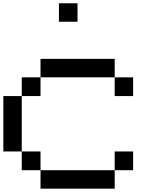

<svg xmlns="http://www.w3.org/2000/svg" viewBox="-20 -1130 929 1150"><path d="M222.7 0Q222.7 -27.3 222.7 -110.4Q250 -110.4 333 -110.4Q417 -110.4 667 -110.4Q667 -83 667 0Q555.7 0 222.7 0ZM110.4 -110.4Q110.4 -138.7 110.4 -222.7Q138.7 -222.7 222.7 -222.7Q222.7 -194.3 222.7 -110.4Q194.3 -110.4 110.4 -110.4ZM667 -110.4Q667 -138.7 667 -222.7Q694.3 -222.7 777.3 -222.7Q777.3 -194.3 777.3 -110.4Q750 -110.4 667 -110.4ZM0 -222.7Q0 -305.7 0 -554.7Q27.3 -554.7 110.4 -554.7Q110.4 -471.7 110.4 -222.7Q83 -222.7 0 -222.7ZM110.4 -554.7Q110.4 -583 110.4 -667Q138.7 -667 222.7 -667Q222.7 -638.7 222.7 -554.7Q194.3 -554.7 110.4 -554.7ZM667 -554.7Q667 -583 667 -667Q694.3 -667 777.3 -667Q777.3 -638.7 777.3 -554.7Q750 -554.7 667 -554.7ZM222.7 -667Q222.7 -694.3 222.7 -777.3Q333 -777.3 667 -777.3Q667 -750 667 -667Q555.7 -667 222.7 -667ZM333 -1000Q333 -1027.3 333 -1110.4Q360.4 -1110.4 444.3 -1110.4Q444.3 -1083 444.3 -1000Q417 -1000 333 -1000Z"/></svg>

Font: Ingsat TST_CRD
Style: Regular
Weight: 300
Designer: Tofik Waleny
Version: 1.0